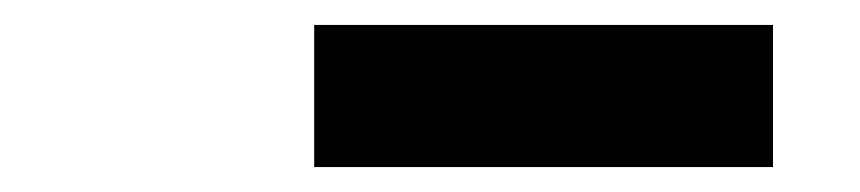

<svg xmlns="http://www.w3.org/2000/svg" viewBox="-20 -766 690 154"><path d="M232 -632V-746H600V-632Z"/></svg>

Font: Azeret Mono Thin
Style: Regular
Weight: 100
Designer: Martin Vácha
Foundry: Displaay
Version: Version 1.002